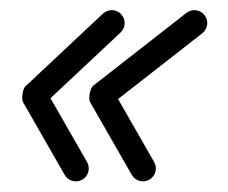

<svg xmlns="http://www.w3.org/2000/svg" viewBox="-20 -450 442 372"><path d="M341.2 -425C341.2 -425 341.2 -425 341.2 -425C281.1 -378.1 221 -331.1 160.9 -284.2C157.7 -281.7 155.1 -275.4 153.8 -268.9C152.5 -262.4 152.6 -255.6 154.6 -252.1C181.5 -205.1 208.4 -158.1 235.3 -111.2C242.1 -99.2 257.4 -95.1 269.4 -101.9C281.4 -108.8 285.5 -124.1 278.7 -136C278.7 -136 278.7 -136 278.7 -136C251.8 -183 224.9 -230 198 -276.9C195.9 -280.4 192.8 -271.2 190.9 -261.6C189 -252.1 188.5 -242.3 191.7 -244.8C251.8 -291.7 311.9 -338.7 372 -385.6C382.8 -394.1 384.8 -409.9 376.3 -420.7C367.8 -431.6 352 -433.5 341.2 -425ZM179.5 -423.6C179.5 -423.6 179.5 -423.6 179.5 -423.6C129.4 -376.6 79.3 -329.7 29.2 -282.7C26.5 -280.3 24.5 -274.2 23.6 -267.9C22.6 -261.6 22.8 -255.2 24.6 -252.1C51.5 -205.1 78.4 -158.1 105.3 -111.2C112.1 -99.2 127.4 -95.1 139.4 -101.9C151.4 -108.8 155.5 -124.1 148.7 -136C148.7 -136 148.7 -136 148.7 -136C121.8 -183 94.9 -230 68 -276.9C66.2 -280 63.7 -271.1 62.4 -262.1C61 -253 60.7 -243.8 63.4 -246.2C113.5 -293.2 163.6 -340.1 213.7 -387.1C223.7 -396.5 224.2 -412.4 214.8 -422.4C205.4 -432.5 189.5 -433 179.5 -423.6Z"/></svg>

Font: FRB American Cursive Guidelines Semibold
Style: Italic
Weight: 600
Italic angle: -25°
Version: Version 2.0;Modular Font Editor K font №1